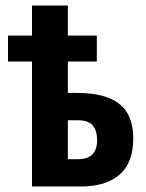

<svg xmlns="http://www.w3.org/2000/svg" viewBox="-20 -676 530 696"><path d="M226 -656V-547H331V-453H226V-339H261Q362 -339 412.5 -299.5Q463 -260 463 -174Q463 -86 413.5 -43Q364 0 273 0H96V-453H9V-547H96V-656ZM263 -240H226V-99H263Q332 -99 332 -168Q332 -203 316 -221.5Q300 -240 263 -240Z"/></svg>

Font: Noto Sans ExtraCondensed
Style: Bold
Weight: 700
Width: 2
Designer: Monotype Design Team
Foundry: Monotype Imaging Inc.
Version: Version 2.013; ttfautohint (v1.8.4.7-5d5b)